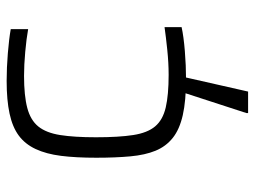

<svg xmlns="http://www.w3.org/2000/svg" viewBox="-112 -446 748 563"><g transform="rotate(-90 261.5 -164.0)"><path d="M312 8Q248 8 206 -1.5Q164 -11 139 -31Q114 -51 101.5 -81.5Q89 -112 85 -155.5Q81 -199 81 -255Q81 -315 86.5 -358.5Q92 -402 106.5 -433Q121 -464 146 -482.5Q171 -501 210.5 -509.5Q250 -518 306 -518Q345 -518 387.5 -514.5Q430 -511 458 -506V-455Q430 -460 391.5 -463.5Q353 -467 321 -467Q263 -467 227 -457.5Q191 -448 172.5 -425Q154 -402 147.5 -361Q141 -320 141 -256Q141 -189 147.5 -147Q154 -105 173 -82.5Q192 -60 228.5 -51.5Q265 -43 324 -43Q359 -43 397.5 -47Q436 -51 464 -55V-5Q437 1 394 4.5Q351 8 312 8ZM212 190V185L278 -18H321V-13L275 190Z"/></g></svg>

Font: Saira Expanded Light
Style: Regular
Weight: 300
Width: 7
Designer: Hector Gatti with collaboration of the Omnibus-Type team
Foundry: Omnibus-Type
Version: Version 1.101